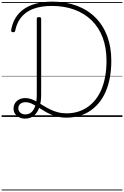

<svg xmlns="http://www.w3.org/2000/svg" viewBox="-20 -1440 1528 2365"><path d="M289 21Q248 21 216 5Q184 -11 165.5 -38.5Q147 -66 147 -102Q147 -140 165.5 -169.5Q184 -199 217 -215.5Q250 -232 293 -232Q331 -232 367.5 -218.5Q404 -205 440 -183.5Q476 -162 515 -138Q554 -114 597.5 -92.5Q641 -71 691 -57.5Q741 -44 800 -44Q871 -44 935 -62.5Q999 -81 1054 -118Q1109 -155 1153 -209Q1197 -263 1228 -335Q1259 -407 1275.5 -496Q1292 -585 1292 -691Q1292 -851 1245 -976.5Q1198 -1102 1109 -1189Q1020 -1276 895.5 -1321.5Q771 -1367 617 -1367Q552 -1367 491.5 -1357.5Q431 -1348 378.5 -1326.5Q326 -1305 283.5 -1269.5Q241 -1234 211.5 -1183.5Q182 -1133 168 -1065Q166 -1053 159 -1047Q152 -1041 140 -1043Q127 -1044 121 -1051.5Q115 -1059 118 -1072Q131 -1147 162.5 -1204Q194 -1261 241.5 -1302.5Q289 -1344 348.5 -1369.5Q408 -1395 476.5 -1407.5Q545 -1420 620 -1420Q789 -1420 924 -1370Q1059 -1320 1154.5 -1225Q1250 -1130 1300.5 -995.5Q1351 -861 1351 -691Q1351 -577 1332.5 -480.5Q1314 -384 1279.5 -306Q1245 -228 1195.5 -169.5Q1146 -111 1085 -71Q1024 -31 952 -11Q880 9 800 9Q724 9 662.5 -10Q601 -29 550.5 -57.5Q500 -86 456.5 -114.5Q413 -143 373.5 -162Q334 -181 294 -181Q255 -181 230.5 -161Q206 -141 206 -104Q206 -72 230.5 -51.5Q255 -31 293 -31Q339 -31 369.5 -60Q400 -89 416.5 -143.5Q433 -198 433 -272V-1210Q433 -1220 439.5 -1224.5Q446 -1229 460 -1229Q474 -1229 480.5 -1224.5Q487 -1220 487 -1210V-273Q487 -182 464 -116Q441 -50 397 -14.5Q353 21 289 21ZM0 895H1488V905H0ZM0 -20H1488V0H0ZM0 -505H1488V-500H0ZM0 -1415H1488V-1405H0Z"/></svg>

Font: Playwrite BE WAL Guides
Style: Regular
Weight: 400
Designer: Veronika Burian, José Scaglione
Foundry: TypeTogether
Version: Version 1.003